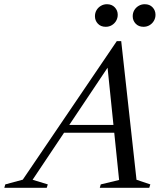

<svg xmlns="http://www.w3.org/2000/svg" viewBox="-92 -890 782 910"><path d="M185.5 -261 198 -298H519.5L507 -261ZM555 -38 620.5 -16 615.5 0H381L385.5 -16L472.5 -37L414.5 -601.5H439.5L62.5 -38L134.5 -16L129.5 0H-71.5L-67 -16L16 -38.5L461.5 -695H482.5ZM409 -763Q385.5 -763 371.8 -777.8Q358 -792.5 358 -813Q358 -829 365.5 -841.8Q373 -854.5 386 -862.2Q399 -870 415 -870Q438 -870 452 -855.2Q466 -840.5 466 -820Q466 -804.5 458.5 -791.5Q451 -778.5 438.2 -770.8Q425.5 -763 409 -763ZM588 -763Q565 -763 551 -777.8Q537 -792.5 537 -813Q537 -829 544.5 -841.8Q552 -854.5 565 -862.2Q578 -870 594 -870Q617.5 -870 631.2 -855.2Q645 -840.5 645 -820Q645 -804.5 637.5 -791.5Q630 -778.5 617.2 -770.8Q604.5 -763 588 -763Z"/></svg>

Font: Newsreader 36pt
Style: Italic
Weight: 400
Italic angle: -17°
Designer: Hugues Gentile
Foundry: Production Type
Version: Version 1.003